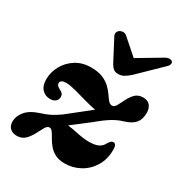

<svg xmlns="http://www.w3.org/2000/svg" viewBox="-171 -842 926 981"><g transform="rotate(30 292.0 -352.0)"><path d="M530 -172.5Q530 -115 504.5 -73.2Q479 -31.5 437.5 -9Q396 13.5 349.5 13.5Q314.5 13.5 291.5 1.2Q268.5 -11 253.8 -29Q239 -47 229 -65Q219 -83 210.5 -95.2Q202 -107.5 191.5 -107.5Q178 -107.5 167.8 -89.2Q157.5 -71 145.2 -47Q133 -23 114.5 -4.8Q96 13.5 66 13.5Q41.5 13.5 26.5 -0.5Q11.5 -14.5 11.5 -40.5Q11.5 -71 35.5 -100.5Q59.5 -130 116 -148Q155.5 -160 187.2 -179.5Q219 -199 257 -231Q286.5 -254.5 309 -272.2Q331.5 -290 347 -302.5Q318.5 -307.5 280.8 -318.2Q243 -329 208 -338.2Q173 -347.5 152 -347.5Q117.5 -347.5 117.5 -326Q117.5 -320.5 122 -314.5Q126.5 -308.5 139 -302Q152.5 -295.5 157.8 -288.5Q163 -281.5 163 -271.5Q163 -254.5 151.2 -244.5Q139.5 -234.5 120 -234.5Q90.5 -234.5 71.8 -254.8Q53 -275 53 -313.5Q53 -354 73.8 -392.2Q94.5 -430.5 132.5 -455Q170.5 -479.5 223.5 -479.5Q265 -479.5 292.5 -467.8Q320 -456 337.5 -438.8Q355 -421.5 366.8 -404.2Q378.5 -387 388.5 -375.2Q398.5 -363.5 411 -363.5Q424.5 -363.5 434.2 -381Q444 -398.5 455 -421.5Q466 -444.5 483.2 -462Q500.5 -479.5 529 -479.5Q557 -479.5 570.5 -463Q584 -446.5 584 -420Q584 -382 565.5 -359.5Q547 -337 505 -324.5Q475 -316 444 -297.5Q413 -279 368.5 -241.5Q333 -214 308.5 -195.2Q284 -176.5 267.5 -164Q296 -160.5 333.5 -152.5Q371 -144.5 400 -144.5Q436 -144.5 456 -154.2Q476 -164 485.5 -184Q493.5 -197 499 -201.2Q504.5 -205.5 512 -205.5Q530 -205.5 530 -172.5ZM422 -550.5Q404.5 -535.5 390 -527.2Q375.5 -519 357.5 -519Q339.5 -519 329.2 -527.2Q319 -535.5 310.5 -550.5L245 -675.5Q238.5 -687 241.8 -696.8Q245 -706.5 252.5 -711.5Q262 -718 273.8 -718Q285.5 -718 295.5 -709L386 -629.5L519.5 -709Q534.5 -718 546.5 -718Q558.5 -718 564 -711.5Q568.5 -706.5 566 -696.8Q563.5 -687 550.5 -675.5Z"/></g></svg>

Font: Fraunces 9pt
Style: Bold Italic
Weight: 700
Italic angle: -16°
Version: Version 1.000;[b76b70a41]